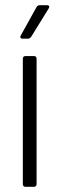

<svg xmlns="http://www.w3.org/2000/svg" viewBox="-20 -720 229 740"><path d="M67 -571H88C93 -571 97 -574 100 -578L168 -688C172 -695 169 -700 161 -700H133C128 -700 123 -697 121 -693L60 -583C56 -576 59 -571 67 -571ZM78 0H111C117 0 121 -4 121 -10V-494C121 -500 117 -504 111 -504H78C72 -504 68 -500 68 -494V-10C68 -4 72 0 78 0Z"/></svg>

Font: Barlow Semi Condensed Light
Style: Regular
Weight: 300
Width: 4
Designer: Jeremy Tribby
Foundry: Tribby Type
Version: Version 1.422;hotconv 1.0.109;makeotfexe 2.5.65596